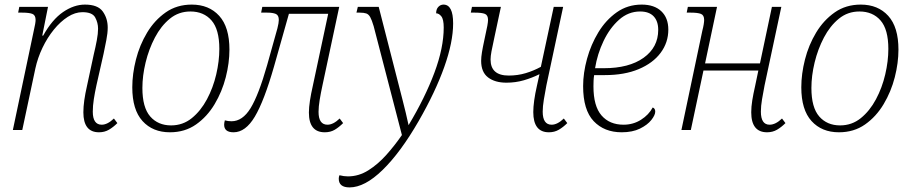

<svg xmlns="http://www.w3.org/2000/svg" viewBox="-20 -566 3973 836"><path d="M411 10Q343 10 343 -77Q343 -101 347 -129.5Q351 -158 359 -193L388 -328Q396 -361 401.5 -390.5Q407 -420 407 -441Q407 -467 394.5 -490Q382 -513 339 -513Q307 -513 275 -492.5Q243 -472 214.5 -437Q186 -402 165 -358Q144 -314 134 -268L77 0H36L127 -432Q135 -466 135 -479Q135 -500 121 -505.5Q107 -511 77 -511H59L64 -536H189L164 -411H168Q207 -481 254.5 -513.5Q302 -546 350 -546Q406 -546 427.5 -516Q449 -486 449 -446Q449 -422 443 -391.5Q437 -361 431 -332L400 -195Q393 -163 388.5 -134Q384 -105 384 -80Q384 -23 423 -23Q448 -23 476 -50L491 -30Q473 -12 454 -1Q435 10 411 10Z M720 10Q645 10 600.5 -39Q556 -88 556 -186Q556 -244 572 -307Q588 -370 620.5 -424Q653 -478 701.5 -512Q750 -546 815 -546Q890 -546 934.5 -497Q979 -448 979 -350Q979 -292 963 -229.5Q947 -167 914.5 -112.5Q882 -58 833.5 -24Q785 10 720 10ZM725 -20Q776 -20 815 -51.5Q854 -83 881 -133.5Q908 -184 921.5 -242Q935 -300 935 -353Q935 -438 901 -477Q867 -516 809 -516Q758 -516 719.5 -484.5Q681 -453 654.5 -402.5Q628 -352 614 -294Q600 -236 600 -183Q600 -98 634 -59Q668 -20 725 -20Z M997 10Q956 10 956 -23Q956 -31 959 -42Q973 -38 988 -38Q1036 -38 1071 -95Q1106 -152 1143 -282L1188 -443Q1194 -467 1194 -479Q1194 -500 1180.5 -505.5Q1167 -511 1144 -511H1117L1122 -536H1457L1384 -194Q1377 -162 1372 -131.5Q1367 -101 1367 -79Q1367 -23 1406 -23Q1431 -23 1459 -50L1474 -30Q1456 -12 1437.5 -1Q1419 10 1394 10Q1325 10 1325 -76Q1325 -98 1329.5 -127.5Q1334 -157 1342 -192L1409 -506H1238L1173 -276Q1130 -126 1089.5 -58Q1049 10 997 10Z M1502 250Q1455 250 1455 212Q1455 204 1458 197Q1477 202 1495 202Q1542 202 1584 175.5Q1626 149 1662.5 108Q1699 67 1730 22L1607 -452Q1599 -479 1592 -491.5Q1585 -504 1574.5 -507.5Q1564 -511 1546 -511H1532L1538 -536H1629L1732 -134Q1740 -104 1746.5 -76Q1753 -48 1759 -21Q1831 -141 1871.5 -249.5Q1912 -358 1912 -446Q1912 -482 1901.5 -495Q1891 -508 1879 -508Q1879 -526 1888.5 -536Q1898 -546 1911 -546Q1953 -546 1953 -464Q1953 -383 1914.5 -274.5Q1876 -166 1803 -39Q1724 98 1646 174Q1568 250 1502 250Z M2185 -206Q2135 -206 2105 -229Q2075 -252 2075 -301Q2075 -317 2078.5 -338.5Q2082 -360 2089 -392Q2099 -437 2102 -454Q2105 -471 2105 -479Q2105 -500 2091.5 -505.5Q2078 -511 2048 -511H2030L2035 -536H2161L2132 -400Q2124 -364 2120 -342.5Q2116 -321 2116 -307Q2116 -237 2195 -237Q2234 -237 2269 -247.5Q2304 -258 2335 -275L2391 -536H2432L2359 -194Q2353 -163 2348 -132.5Q2343 -102 2343 -80Q2343 -23 2382 -23Q2407 -23 2435 -50L2450 -30Q2432 -12 2413 -1Q2394 10 2370 10Q2302 10 2302 -78Q2302 -100 2306 -129Q2310 -158 2318 -193L2329 -243Q2297 -227 2261 -216.5Q2225 -206 2185 -206Z M2687 10Q2611 10 2565 -38.5Q2519 -87 2519 -191Q2519 -248 2536 -310Q2553 -372 2585.5 -425.5Q2618 -479 2665.5 -512.5Q2713 -546 2774 -546Q2829 -546 2859.5 -517Q2890 -488 2890 -437Q2890 -381 2856.5 -336Q2823 -291 2761 -265Q2699 -239 2614 -239H2567Q2565 -227 2564.5 -214Q2564 -201 2564 -190Q2564 -104 2599 -63.5Q2634 -23 2695 -23Q2737 -23 2771 -44.5Q2805 -66 2822 -98Q2833 -94 2833 -80Q2833 -65 2816 -43.5Q2799 -22 2766.5 -6Q2734 10 2687 10ZM2571 -269H2609Q2719 -269 2782.5 -314.5Q2846 -360 2846 -436Q2846 -474 2826 -495Q2806 -516 2767 -516Q2716 -516 2675.5 -480Q2635 -444 2608 -387.5Q2581 -331 2571 -269Z M3320 10Q3251 10 3251 -77Q3251 -101 3255.5 -129Q3260 -157 3268 -192L3282 -259H3043L2988 0H2947L3038 -432Q3042 -447 3044 -459.5Q3046 -472 3046 -479Q3046 -500 3032 -505.5Q3018 -511 2988 -511H2970L2975 -536H3102L3050 -290H3289L3341 -536H3382L3309 -194Q3303 -163 3298 -133.5Q3293 -104 3293 -80Q3293 -23 3331 -23Q3357 -23 3385 -50L3400 -30Q3382 -12 3363 -1Q3344 10 3320 10Z M3633 10Q3558 10 3513.5 -39Q3469 -88 3469 -186Q3469 -244 3485 -307Q3501 -370 3533.5 -424Q3566 -478 3614.5 -512Q3663 -546 3728 -546Q3803 -546 3847.5 -497Q3892 -448 3892 -350Q3892 -292 3876 -229.5Q3860 -167 3827.5 -112.5Q3795 -58 3746.5 -24Q3698 10 3633 10ZM3638 -20Q3689 -20 3728 -51.5Q3767 -83 3794 -133.5Q3821 -184 3834.5 -242Q3848 -300 3848 -353Q3848 -438 3814 -477Q3780 -516 3722 -516Q3671 -516 3632.5 -484.5Q3594 -453 3567.5 -402.5Q3541 -352 3527 -294Q3513 -236 3513 -183Q3513 -98 3547 -59Q3581 -20 3638 -20Z"/></svg>

Font: Noto Serif SemiCondensed ExtraLight
Style: Italic
Weight: 200
Width: 4
Italic angle: -12°
Designer: Monotype Design Team
Foundry: Monotype Imaging Inc.
Version: Version 2.013